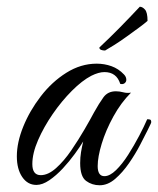

<svg xmlns="http://www.w3.org/2000/svg" viewBox="-20 -547 469 570"><path d="M276 3Q253 3 235.5 -10Q218 -23 218 -63Q218 -80 220.5 -95Q223 -110 227 -127Q218 -112 202 -90Q186 -68 166.5 -47Q147 -26 126.5 -12Q106 2 88 2Q62 2 46 -21.5Q30 -45 30 -83Q30 -124 49 -171Q68 -218 101 -261Q134 -304 177 -331Q220 -358 267 -358Q290 -358 311 -350.5Q332 -343 348 -326Q355 -319 355 -310Q355 -304 350 -300Q345 -296 337 -298Q326 -333 290 -333Q273 -333 251 -322Q224 -308 193.5 -277.5Q163 -247 136.5 -208.5Q110 -170 93 -131Q76 -92 76 -60Q76 -27 101 -27Q123 -27 146.5 -48Q170 -69 191.5 -100.5Q213 -132 231 -163Q249 -194 259 -213Q274 -240 287 -258Q300 -276 324 -276Q335 -276 346 -273Q357 -270 369 -272Q339 -242 316.5 -201Q294 -160 282 -120.5Q270 -81 270 -54Q270 -24 290 -24Q306 -24 324.5 -42Q343 -60 360.5 -87.5Q378 -115 393 -143.5Q408 -172 417 -193Q422 -193 425.5 -192Q429 -191 429 -184Q428 -180 425.5 -175.5Q423 -171 418 -160Q410 -144 396 -117Q382 -90 363 -62.5Q344 -35 322 -16Q300 3 276 3ZM292 -397Q285 -397 280 -399Q275 -401 275 -406Q306 -435 336 -465.5Q366 -496 395 -527Q403 -527 410.5 -518.5Q418 -510 418 -485Q409 -477 392 -464.5Q375 -452 355.5 -438Q336 -424 318.5 -413Q301 -402 292 -397Z"/></svg>

Font: Great Vibes
Style: Regular
Weight: 400
Designer: Robert E. Leuschke, Viktoriya Grabowska, Viviana Monsalve, Eben Sorkin
Foundry: Robert E. Leuschke
Version: Version 1.103; ttfautohint (v1.8.4.7-5d5b)